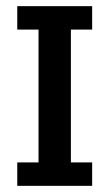

<svg xmlns="http://www.w3.org/2000/svg" viewBox="-20 -603 354 623"><path d="M36 0V-76H105V-507H36V-583H279V-507H210V-76H279V0Z"/></svg>

Font: Rokkitt Medium
Style: Regular
Weight: 500
Version: Version 3.103